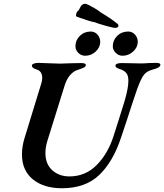

<svg xmlns="http://www.w3.org/2000/svg" viewBox="-20 -989 875 1023"><path d="M97 -166Q97 -209 111 -254L199 -541Q205 -559 205 -573Q205 -610 175 -619Q149 -626 150 -641Q151 -647 161.5 -650.5Q172 -654 185 -654Q202 -654 240 -652Q280 -650 299 -650Q316 -650 358 -652L414 -653Q440 -653 437 -640Q435 -633 427 -629Q419 -625 407 -621Q395 -617 387 -614Q369 -607 352 -587Q335 -567 324 -532L232 -237Q222 -204 222 -173Q222 -115 258.5 -82Q295 -49 350 -49Q435 -49 495 -109.5Q555 -170 585 -264Q617 -363 646 -458Q664 -522 664 -558Q664 -584 655 -597Q646 -610 627 -618Q623 -619 614 -622.5Q605 -626 600 -629.5Q595 -633 595 -638Q595 -653 628 -653L685 -652Q700 -651 729 -651Q748 -651 772 -653L812 -654Q838 -654 834 -641Q831 -628 799 -620Q776 -614 762.5 -605Q749 -596 738 -577Q727 -558 713 -521Q683 -434 658 -355L625 -256Q582 -126 508 -56Q434 14 310 14Q213 14 155 -33.5Q97 -81 97 -166ZM382 -743Q382 -775 405.5 -798Q429 -821 464 -821Q485 -821 499.5 -804.5Q514 -788 514 -766Q514 -737 490 -714.5Q466 -692 434 -692Q412 -692 397 -707.5Q382 -723 382 -743ZM581 -742Q581 -775 604.5 -798Q628 -821 663 -821Q685 -821 699.5 -804.5Q714 -788 714 -766Q714 -737 689.5 -714.5Q665 -692 633 -692Q612 -692 596.5 -707.5Q581 -723 581 -742ZM486 -870Q459 -875 409 -893L387 -901Q385 -905 385 -908Q385 -915 389 -923Q393 -931 399 -934Q400 -935 409 -952.5Q418 -970 437 -969Q452 -964 481 -947Q510 -930 518 -922Q566 -894 605 -863Q615 -854 609 -846Q603 -839 586 -841Q566 -845 531.5 -855Q497 -865 486 -870Z"/></svg>

Font: EB Garamond SemiBold
Style: Italic
Weight: 600
Italic angle: -17.2°
Designer: Georg Duffner and Octavio Pardo
Foundry: Georg Duffner
Version: Version 1.000